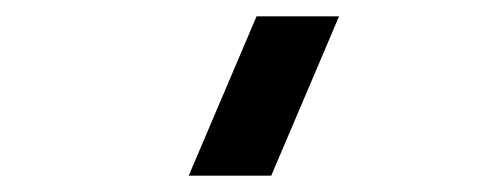

<svg xmlns="http://www.w3.org/2000/svg" viewBox="-20 -1010 595 235"><path d="M312 -795H211L294 -990H395Z"/></svg>

Font: Manrope ExtraLight ExtraBold
Style: Regular
Weight: 800
Version: Version 4.504